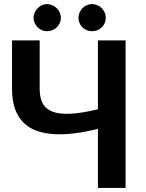

<svg xmlns="http://www.w3.org/2000/svg" viewBox="-20 -921 716 941"><path d="M595.5 -723V0H460V-289.5Q401.5 -275 347.8 -268Q294 -261 247.2 -263.5Q200.5 -266 162 -279.2Q123.5 -292.5 96.2 -319Q69 -345.5 54 -386.2Q39 -427 39 -484.5V-723H174.5V-484.5Q174.5 -442.5 189 -414.8Q203.5 -387 236.8 -374Q270 -361 324.8 -363.5Q379.5 -366 460 -385.5V-723ZM278.5 -833.5Q278.5 -820 273 -808Q267.5 -796 258.2 -787Q249 -778 236.5 -773Q224 -768 210 -768Q197 -768 185.2 -773Q173.5 -778 164.5 -787Q155.5 -796 150 -808Q144.5 -820 144.5 -833.5Q144.5 -847 150 -859.2Q155.5 -871.5 164.5 -880.8Q173.5 -890 185.2 -895.5Q197 -901 210 -901Q224 -901 236.5 -895.5Q249 -890 258.2 -880.8Q267.5 -871.5 273 -859.2Q278.5 -847 278.5 -833.5ZM498.5 -833.5Q498.5 -820 493.2 -808Q488 -796 478.8 -787Q469.5 -778 457.2 -773Q445 -768 431.5 -768Q417.5 -768 405.2 -773Q393 -778 384 -787Q375 -796 369.8 -808Q364.5 -820 364.5 -833.5Q364.5 -847 369.8 -859.2Q375 -871.5 384 -880.8Q393 -890 405.2 -895.5Q417.5 -901 431.5 -901Q445 -901 457.2 -895.5Q469.5 -890 478.8 -880.8Q488 -871.5 493.2 -859.2Q498.5 -847 498.5 -833.5Z"/></svg>

Font: Lato 2
Style: Bold
Weight: 700
Designer: Lukasz Dziedzic with Adam Twardoch and Botio Nikoltchev
Foundry: tyPoland Lukasz Dziedzic
Version: Version 2.015; 2015-08-06; http://www.latofonts.com/